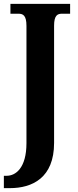

<svg xmlns="http://www.w3.org/2000/svg" viewBox="-30 -734 402 994"><path d="M-10 240H21C137 240 250 187 250 6V-601C250 -655 268 -663 291 -663H333V-714H24V-663H65C89 -663 107 -655 107 -600V7C107 137 50 176 5 176H-10Z"/></svg>

Font: Noto Serif Condensed
Style: Bold
Weight: 700
Width: 3
Designer: Monotype Design Team
Foundry: Monotype Imaging Inc.
Version: Version 2.015